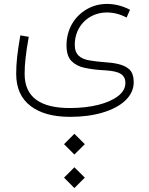

<svg xmlns="http://www.w3.org/2000/svg" viewBox="-20 -375 761 978"><path d="M358.9 412.1 412.1 359.4 358.9 306.6 306.2 359.4ZM358.9 583 412.1 529.8 358.9 477.1 306.2 529.8ZM642.1 -325.2C602.5 -346.2 562 -355 525.4 -355C487.3 -355 452.6 -345.7 421.4 -327.6C358.9 -291 318.8 -225.6 318.8 -144C318.8 -107.9 327.1 -81.1 344.2 -64C361.3 -46.9 383.3 -35.2 410.2 -29.8C437 -23.9 464.8 -20 494.6 -18.1C559.1 -14.2 618.7 -10.7 618.7 47.4C618.7 72.8 606.4 95.2 581.5 114.3C531.7 152.8 442.9 175.3 335.4 175.3C186.5 175.3 105.5 120.6 105.5 2C105.5 -24.9 106.9 -52.7 110.4 -80.6C113.3 -108.4 118.7 -144 126.5 -187.5L83.5 -194.8C76.2 -152.3 70.8 -116.2 67.4 -86.4C64 -56.2 62.5 -26.9 62.5 1.5C62.5 73.2 86.9 127.4 135.3 164.6C183.6 201.7 250.5 220.2 336.9 220.2C398.9 220.2 454.6 212.9 503.4 198.2C601.1 168.9 661.1 114.3 661.1 43.9C661.1 14.6 653.8 -6.8 639.6 -21C610.4 -48.3 561 -55.2 508.3 -58.6C481.9 -60.5 457.5 -63.5 435.5 -67.4C390.6 -75.2 360.8 -95.7 360.8 -146.5C360.8 -243.7 433.6 -311.5 524.4 -311.5C557.1 -311.5 590.3 -303.7 625 -285.6Z"/></svg>

Font: Estedad ExtraLight
Style: Regular
Weight: 200
Designer: Amin Abedi
Version: Version 7.3